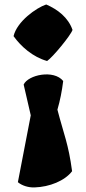

<svg xmlns="http://www.w3.org/2000/svg" viewBox="-20 -611 377 844"><path d="M257.8 -254.9C216.8 -306.2 103.5 -282.2 84 -239.3L115.2 -104L58.6 189.9C76.2 204.6 104 213.9 131.8 212.9C197.8 210.9 265.1 183.6 296.9 141.6C281.2 22.5 260.7 -20 232.4 -128.9C244.1 -168.9 252.4 -210.9 257.8 -254.9ZM298.8 -479.5C279.8 -534.2 233.9 -569.3 183.1 -591.3C139.2 -576.7 54.7 -516.6 39.6 -452.1C72.8 -405.8 124.5 -360.4 187 -342.8C211.9 -359.4 291 -455.6 298.8 -479.5Z"/></svg>

Font: Fruktur
Style: Regular
Weight: 400
Designer: Viktoriya Grabowska
Foundry: Viktoriya Grabowska
Version: Version 1.002